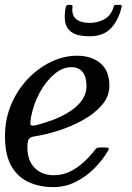

<svg xmlns="http://www.w3.org/2000/svg" viewBox="-32 -759 542 789"><path d="M-11.5 -200Q-11.5 -269.5 14 -329.5Q39.5 -389.5 82.2 -434.5Q125 -479.5 177.8 -504.8Q230.5 -530 285 -530Q343.5 -530 380.5 -499.2Q417.5 -468.5 417.5 -407Q417.5 -363 387.2 -327.8Q357 -292.5 309.5 -266Q262 -239.5 208.8 -222.5Q155.5 -205.5 109.5 -198.5Q92.5 -196 86.5 -187.5Q80.5 -179 80.5 -155Q80.5 -99.5 110.2 -69.2Q140 -39 189 -39Q226.5 -39 258.2 -55.2Q290 -71.5 315.5 -95.8Q341 -120 359 -144Q363.5 -150 367.5 -151.5Q371.5 -153 382.5 -153H397Q411.5 -153 414.2 -150.2Q417 -147.5 410 -136Q388.5 -100 355 -66.5Q321.5 -33 278.8 -11.5Q236 10 186.5 10Q134 10 88.8 -9.2Q43.5 -28.5 16 -74.2Q-11.5 -120 -11.5 -200ZM113 -244Q149 -252.5 186 -266.5Q223 -280.5 254.2 -300.5Q285.5 -320.5 304.5 -347Q323.5 -373.5 323.5 -407Q323.5 -442.5 307.8 -462.8Q292 -483 260.5 -483Q225 -483 191 -454.2Q157 -425.5 131.5 -379Q106 -332.5 95.5 -278Q92 -258 93 -249Q94 -240 113 -244ZM336.5 -610Q288.5 -610 265 -625Q241.5 -640 236.2 -666.8Q231 -693.5 238 -729.5Q240 -739 251.5 -739H258.5Q267 -739 266 -731Q261.5 -697.5 280.2 -681.2Q299 -665 335.5 -665Q370 -665 396 -679.5Q422 -694 433 -724.5Q435.5 -731.5 436.2 -735.2Q437 -739 446 -739H459.5Q467.5 -739 468.2 -736.8Q469 -734.5 467 -727Q454 -674.5 423.2 -642.2Q392.5 -610 336.5 -610Z"/></svg>

Font: Besley
Style: Italic
Weight: 400
Italic angle: -13°
Designer: Owen Earl
Foundry: indestructible type*
Version: Version 4.000; ttfautohint (v1.8.4.7-5d5b)